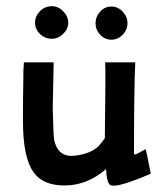

<svg xmlns="http://www.w3.org/2000/svg" viewBox="-20 -589 530 619"><path d="M375.5 -551.5Q391 -535 391 -514Q391 -493 375.5 -477Q360 -461 339 -461Q318 -461 303 -477Q288 -493 288 -514Q288 -535 303 -551.5Q318 -568 339 -568Q360 -568 375.5 -551.5ZM147 -464Q125 -464 109 -479.5Q93 -495 93 -516Q93 -537 109 -553Q125 -569 147 -569Q168 -569 184 -552.5Q200 -536 200 -516Q200 -496 184 -480Q168 -464 147 -464ZM466 -29Q364 15 339 9Q324 6 322 -44Q261 9 188 9Q118 9 88 -34Q54 -81 54 -199Q54 -280 55 -315Q55 -368 57 -388H153Q150 -259 150 -240Q152 -149 155 -136Q168 -81 221 -87Q272 -93 298 -118Q303 -124 318 -143Q321 -367 319 -388H416Q412 -296 412 -93Q414 -91 415 -91Q419 -91 433.5 -99.5Q448 -108 449 -108Q452 -104 466 -29Z"/></svg>

Font: GFS Neohellenic Rg
Style: Bold
Weight: 700
Designer: Designed by Takis Katsoulidis and George D. Matthiopoulos.
Foundry: Designed by Takis Katsoulidis and George D. Matthiopoulos.
Version: Version 1.0